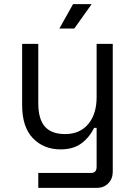

<svg xmlns="http://www.w3.org/2000/svg" viewBox="-20 -708 652 928"><path d="M165 200V128H420Q447 128 447 98V-90H435Q411 -42 372 -14Q333 14 273 14Q191 14 139 -40Q87 -94 87 -200V-496H165V-210Q165 -132 197 -96Q229 -60 295 -60Q366 -60 406.5 -108.5Q447 -157 447 -238V-496H525V122Q525 156 503.5 178Q482 200 448 200ZM267 -570 333 -688H423L339 -570Z"/></svg>

Font: Space Mono
Style: Regular
Weight: 400
Monospace: yes
Designer: Colophon Foundry + Benjamin Critton
Foundry: Colophon Foundry & Benjamin Critton
Version: Version 1.003; ttfautohint (v1.8.4.7-5d5b)